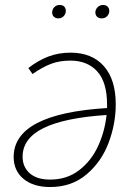

<svg xmlns="http://www.w3.org/2000/svg" viewBox="-20 -743 550 773"><path d="M446 -323Q446 -244 417 -167.5Q388 -91 328 -40.5Q268 10 182 10Q114 10 74.5 -23Q35 -56 35 -111Q35 -285 411 -308V-322Q411 -412 371.5 -455.5Q332 -499 263 -499Q220 -499 185.5 -486Q151 -473 111 -445L94 -469Q134 -500 175 -515.5Q216 -531 264 -531Q350 -531 398 -477Q446 -423 446 -323ZM409 -280Q240 -269 155.5 -227.5Q71 -186 71 -112Q71 -71 99.5 -45.5Q128 -20 182 -20Q250 -20 299 -58Q348 -96 375 -155Q402 -214 409 -280ZM190 -693Q190 -705 198.5 -714Q207 -723 220 -723Q232 -723 238.5 -716.5Q245 -710 245 -699Q245 -687 236.5 -678Q228 -669 215 -669Q204 -669 197 -675.5Q190 -682 190 -693ZM364 -693Q364 -705 373 -714Q382 -723 395 -723Q406 -723 413 -716.5Q420 -710 420 -699Q420 -687 411.5 -678Q403 -669 389 -669Q378 -669 371 -675.5Q364 -682 364 -693Z"/></svg>

Font: FiraGO UltraLight
Style: Italic
Weight: 200
Italic angle: -8°
Designer: bBox Type GmbH
Foundry: bBox Type GmbH
Version: Version 1.001